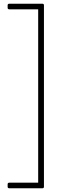

<svg xmlns="http://www.w3.org/2000/svg" viewBox="-20 -840 328 1031"><path d="M30 -790H185V141H30C24 141 21 144 21 149V163C21 168 24 171 30 171H208C213 171 216 168 216 163V-812C216 -817 213 -820 208 -820H30C24 -820 21 -817 21 -812V-798C21 -793 24 -790 30 -790Z"/></svg>

Font: LINE Seed JP_OTF Thin
Style: Regular
Weight: 250
Designer: LY Corporation & Fontrix & Fontworks
Version: Version 1.007